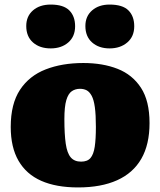

<svg xmlns="http://www.w3.org/2000/svg" viewBox="-20 -807 702 841"><path d="M322 14Q226 14 160.5 -15Q95 -44 61 -103Q27 -162 27 -251Q27 -352 67.5 -413.5Q108 -475 180 -503Q252 -531 345 -531Q430 -531 495 -505.5Q560 -480 597.5 -422.5Q635 -365 635 -268Q635 -174 599 -111.5Q563 -49 493 -17.5Q423 14 322 14ZM335 -99Q363 -99 376.5 -115Q390 -131 395 -164.5Q400 -198 400 -251Q400 -304 395.5 -337Q391 -370 381.5 -387.5Q372 -405 359.5 -411.5Q347 -418 330 -418Q310 -418 294.5 -407.5Q279 -397 270.5 -368.5Q262 -340 262 -285Q262 -219 268 -177.5Q274 -136 290 -117.5Q306 -99 335 -99ZM460 -595Q413 -595 383.5 -621Q354 -647 354 -693Q354 -736 383.5 -761.5Q413 -787 460 -787Q517 -787 542.5 -761.5Q568 -736 568 -692Q568 -647 537.5 -621Q507 -595 460 -595ZM202 -595Q154 -595 124.5 -621Q95 -647 95 -693Q95 -736 124.5 -761.5Q154 -787 202 -787Q258 -787 283.5 -761.5Q309 -736 309 -692Q309 -647 279 -621Q249 -595 202 -595Z"/></svg>

Font: Literata Black
Style: Regular
Weight: 900
Designer: Latin by Veronika Burian and Jose Scaglione. Greek by Irene Vlachou. Cyrillic by Vera Evstafieva.
Foundry: TypeTogether
Version: Version 3.103;gftools[0.9.29]